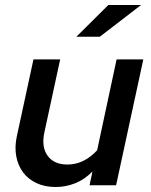

<svg xmlns="http://www.w3.org/2000/svg" viewBox="-20 -742 604 769"><path d="M38 0ZM221 -504 158 -213Q145 -154 170.5 -118.5Q196 -83 250 -83Q316 -83 369 -140Q389 -231 408 -322Q427 -413 447 -504H554Q527 -377 499.5 -252Q472 -127 445 0H339Q341 -14 344.5 -27.5Q348 -41 350 -55Q319 -23 281 -8Q243 7 203 7Q160 7 126.5 -8.5Q93 -24 72.5 -51.5Q52 -79 45 -116.5Q38 -154 48 -199Q65 -276 81 -351.5Q97 -427 114 -504ZM414 -722H545L380 -595H286Z"/></svg>

Font: Rosa Sans Medium
Style: Italic
Weight: 500
Italic angle: -12°
Designer: Pentagram / MCKL
Foundry: Pentagram / MCKL
Version: Version 1.005;September 16, 2019;FontCreator 11.5.0.2425 64-